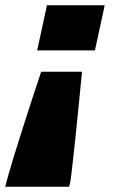

<svg xmlns="http://www.w3.org/2000/svg" viewBox="-53 -530 431 728"><path d="M-33 178 -29 162Q-27 153 -19.5 127Q-12 101 0 62Q12 23 28 -27.5Q44 -78 63 -136.5Q82 -195 103 -258H258Q252 -195 246 -136.5Q240 -78 235 -27.5Q230 23 225.5 62Q221 101 218 127Q215 153 213 162L209 178ZM88 -339 125 -510H344L307 -339Z"/></svg>

Font: Saira Thin Black
Style: Italic
Weight: 900
Italic angle: -12°
Version: Version 1.101